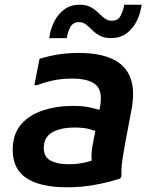

<svg xmlns="http://www.w3.org/2000/svg" viewBox="-20 -784 644 816"><path d="M265 12Q152 12 93 -26.5Q34 -65 34 -147Q34 -213 68.5 -254Q103 -295 162 -314.5Q221 -334 292 -334Q335 -334 366.5 -326.5Q398 -319 412 -314L402 -220Q381 -230 357.5 -236Q334 -242 298 -242Q236 -242 201 -221Q166 -200 166 -155Q166 -117 195 -101.5Q224 -86 270 -86Q302 -86 332 -91.5Q362 -97 386 -108L377 -69Q371 -84 369.5 -102.5Q368 -121 370 -141.5Q372 -162 376 -180L403 -320Q419 -392 390 -421Q361 -450 286 -450Q241 -450 203 -441.5Q165 -433 138 -422H126L148 -534Q187 -546 227 -552.5Q267 -559 314 -559Q403 -559 458.5 -533Q514 -507 534.5 -452.5Q555 -398 538 -313L516 -197Q508 -155 501.5 -113.5Q495 -72 496 -33L490 -25Q437 -8 381 2Q325 12 265 12ZM189 -622Q194 -660 210.5 -692.5Q227 -725 254 -744.5Q281 -764 319 -764Q349 -764 369.5 -751.5Q390 -739 404 -724Q415 -713 427 -704.5Q439 -696 455 -696Q481 -696 492 -716Q503 -736 508 -764H582Q577 -726 560.5 -693.5Q544 -661 517 -641.5Q490 -622 452 -622Q422 -622 402 -633.5Q382 -645 368 -660Q356 -672 344 -681Q332 -690 316 -690Q291 -690 279.5 -670Q268 -650 264 -622Z"/></svg>

Font: Kufam SemiBold
Style: Italic
Weight: 600
Italic angle: -11°
Designer: Artur Schmal
Foundry: Original Type
Version: Version 1.301; ttfautohint (v1.8.3)